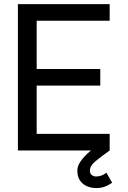

<svg xmlns="http://www.w3.org/2000/svg" viewBox="-20 -743 630 948"><path d="M475.1 -402.3H161.1V-640.6H521.5V-722.7H68.4V0H521.5V-82H161.1V-320.3H475.1ZM505.4 109.9Q493.2 119.1 480.5 123.8Q467.8 128.4 454.6 128.4Q441.4 128.4 432.6 120.6Q423.8 112.8 423.8 99.6Q423.8 75.2 452.9 51.8Q481.9 28.3 521.5 0L482.4 -39.1Q472.2 -32.7 452.6 -18.6Q433.1 -4.4 412.1 14.9Q391.1 34.2 376.5 55.9Q361.8 77.6 361.8 99.6Q361.8 128.9 374.8 147.9Q387.7 167 408.9 176.3Q430.2 185.5 454.6 185.5Q478 185.5 495.8 179.2Q513.7 172.9 533.7 159.2Z"/></svg>

Font: Giphurs
Style: Regular
Weight: 400
Version: Version 2.010